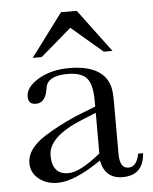

<svg xmlns="http://www.w3.org/2000/svg" viewBox="-48 -664 563 705"><g transform="rotate(-5 233.5 -311.5)"><path d="M118 -465H85L203 -623H261L379 -465H347L232 -563ZM458 -81Q453 0 376 0Q311 0 298 -68Q199 0 137 0Q95 0 67 -23Q39 -46 39 -81Q39 -133 106 -176Q154 -207 222 -237L298 -267V-287Q298 -348 278 -371.5Q258 -395 206 -395Q133 -395 126 -351L124 -340Q115 -296 82 -296Q54 -296 54 -325Q54 -360 101 -388Q149 -416 214 -416Q335 -416 361 -341Q368 -324 368 -276V-87Q368 -33 400 -33Q431 -33 440 -81ZM244 -222Q119 -171 119 -102Q119 -32 179 -32Q222 -32 298 -94V-244Z"/></g></svg>

Font: New Athena Unicode
Style: Regular
Weight: 400
Designer: J. Rusten 1997; rev. by R. Hancock 2001, 2002, rev. by D. Mastronarde 2002-2021
Foundry: GreekKeys New Athena Unicode
Version: Version 5.008